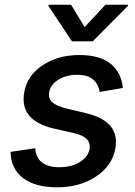

<svg xmlns="http://www.w3.org/2000/svg" viewBox="-20 -787 576 818"><path d="M503.6 -412.3 404.5 -395.2Q392 -468.4 308.9 -468.4Q262.8 -468.4 228.7 -447.4Q194.6 -426.5 189.6 -394.2Q185 -367.9 202.1 -351.7Q219.1 -335.6 262.1 -324.9L345.9 -305Q418.7 -287.6 449.9 -250.9Q481.2 -214.1 471.6 -155.5Q459.2 -82 389.9 -35.5Q320.7 11 223 11Q130 11 78.3 -28.4Q26.6 -67.8 24.9 -139.9L130 -155.5Q132.8 -115.4 158.7 -95Q184.7 -74.6 231.5 -74.6Q283.4 -74.2 319.8 -96.6Q356.2 -119 361.5 -152Q365.8 -177.6 350.1 -194.1Q334.5 -210.6 296.2 -219.5L208.1 -239.7Q62.5 -273.8 83.1 -393.1Q95.2 -464.5 160.9 -508.5Q226.6 -552.6 318.5 -552.6Q405.2 -552.6 451 -515.6Q496.8 -478.7 503.6 -412.3ZM283 -766.7 340.6 -671.5 429 -766.7H525.2L524.5 -761.4L375 -610.8H286.6L186.4 -761.4L187.1 -766.7Z"/></svg>

Font: Karasuma Gothic
Style: Medium Italic
Weight: 500
Italic angle: 9.39998°
Designer: Rasmus Andersson / Ryoko Nishizuka
Foundry: Genbu
Version: Version 1.00